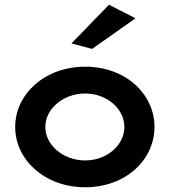

<svg xmlns="http://www.w3.org/2000/svg" viewBox="-20 -776 712 809"><path d="M281 -593 368 -570 551 -699 439 -756ZM171 -241C171 -318 247 -382 339 -382C430 -382 504 -318 504 -241C504 -164 430 -100 339 -100C247 -100 171 -164 171 -241ZM44 -241C44 -103 168 13 339 13C510 13 631 -103 631 -241C631 -379 510 -495 339 -495C168 -495 44 -379 44 -241Z"/></svg>

Font: Bluebird
Style: Ext
Weight: 400
Designer: Jasper
Foundry: Cannot Into Space Fonts
Version: Version 0.98